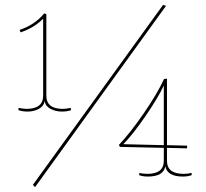

<svg xmlns="http://www.w3.org/2000/svg" viewBox="-20 -720 840 783"><path d="M661 -64Q661 -11 729 -11Q746 -11 761 -15L762 -6Q747 0 726 0Q662 0 654 -42Q647 0 583 0Q562 0 547 -6L549 -15Q562 -11 581 -11Q648 -11 648 -64V-117L469 -121L465 -129Q512 -179 567 -259Q622 -339 649 -398L661 -399V-128L743 -126V-115L661 -117ZM648 -371Q625 -322 574 -247.5Q523 -173 483 -132L648 -128ZM169 -330Q169 -276 236 -276Q248 -276 268 -280L270 -271Q255 -265 231.5 -265Q208 -265 187 -275.5Q166 -286 162 -307Q158 -286 137.5 -275.5Q117 -265 93.5 -265Q70 -265 55 -271L56 -280Q78 -276 88 -276Q156 -276 156 -330V-644Q120 -607 64 -588L60 -598Q121 -618 160 -665L169 -663ZM114 34 645 -700 657 -696 123 43Z"/></svg>

Font: Almendra Display
Style: Regular
Weight: 400
Designer: Ana Sanfelippo
Foundry: Ana Sanfelippo
Version: Version 1.004